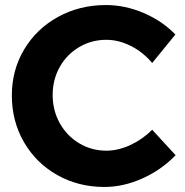

<svg xmlns="http://www.w3.org/2000/svg" viewBox="-20 -731 734 762"><path d="M402 -573Q343 -573 294 -544Q245 -515 217 -465Q189 -415 189 -354Q189 -293 217 -242.5Q245 -192 294 -162.5Q343 -133 402 -133Q449 -133 497.5 -155.5Q546 -178 584 -216L677 -115Q621 -57 545.5 -23Q470 11 394 11Q291 11 207 -36.5Q123 -84 75 -167Q27 -250 27 -352Q27 -453 76 -535Q125 -617 210.5 -664Q296 -711 400 -711Q476 -711 550 -679.5Q624 -648 676 -594L584 -481Q548 -524 499.5 -548.5Q451 -573 402 -573Z"/></svg>

Font: Montserrat SemiBold
Style: Regular
Weight: 600
Designer: Julieta Ulanovsky
Foundry: Julieta Ulanovsky
Version: Version 6.001